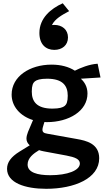

<svg xmlns="http://www.w3.org/2000/svg" viewBox="-20 -934 660 1172"><path d="M266.5 -188.5C399.5 -188.5 514 -255.5 514 -363C514 -405 495.5 -433.5 473.5 -453.5L593.5 -461L576 -545C524.5 -542 469.5 -519 437 -502.5C399.5 -526.5 351.5 -539.5 294.5 -539.5C162.5 -539.5 51 -468 51 -356.5C51 -285.5 101.5 -226 181.5 -201L168 -169C157.5 -144 141.5 -113 141.5 -87.5C141.5 -72.5 148.5 -58.5 161.5 -47L99 -8.5C46.5 24 23 57.5 23 96.5C23 182 133 218.5 262 218.5C434 218.5 585.5 155 585.5 32C585.5 -57.5 506 -75.5 449 -85.5L268 -118C248.5 -121.5 233 -126 241.5 -157.5L251 -189C256 -188.5 261.5 -188.5 266.5 -188.5ZM148.5 70.5C148.5 30 184.5 3 218.5 -17.5C227.5 -14.5 237.5 -12 248 -10L385.5 15.5C438 25.5 467.5 37.5 467.5 64C467.5 106.5 392 135.5 286.5 135.5C208.5 135.5 148.5 119 148.5 70.5ZM174 -375C174 -411.5 181.5 -428 192.5 -437C204 -446 224 -453.5 267.5 -453.5C364.5 -453.5 393.5 -409.5 393.5 -349.5C393.5 -313 386 -296.5 375 -287.5C364 -278.5 343.5 -271 300 -271C203.5 -271 174 -315 174 -375ZM220.5 -733C220.5 -662.5 260.5 -629.5 311.5 -629.5C359.5 -629.5 395 -658 395 -705.5C395 -753 359.5 -782 311.5 -782C306.5 -782 301.5 -781.5 297 -781C315 -818.5 357 -842 402 -866L363 -914C290.5 -881.5 220.5 -823.5 220.5 -733Z"/></svg>

Font: Monaspace Argon SemiBold
Style: Regular
Weight: 600
Designer: Riley Cran & the Lettermatic Team
Foundry: Lettermatic
Version: Version 1.000 (Monaspace Argon)